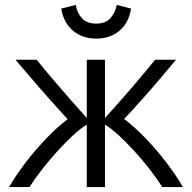

<svg xmlns="http://www.w3.org/2000/svg" viewBox="-20 -761 781 781"><path d="M17 0Q44 -47 82.5 -97.5Q121 -148 165.5 -195Q210 -242 255 -276Q224 -310 185.5 -353Q147 -396 110 -439.5Q73 -483 43 -518H129Q168 -470 219.5 -410Q271 -350 333 -281V-518H407V-281Q469 -349 520.5 -409.5Q572 -470 611 -518H696Q667 -483 630 -439.5Q593 -396 555 -353.5Q517 -311 485 -277Q531 -242 575.5 -195Q620 -148 658.5 -97.5Q697 -47 724 0H640Q618 -35 588.5 -73Q559 -111 526.5 -146.5Q494 -182 463 -210.5Q432 -239 407 -254V0H333V-254Q308 -239 277 -210.5Q246 -182 213.5 -146Q181 -110 151.5 -72.5Q122 -35 100 0ZM371 -604Q315 -604 277 -636Q239 -668 229 -726L288 -741Q294 -707 314 -686Q334 -665 371 -665Q408 -665 428 -686Q448 -707 455 -741L513 -726Q504 -668 466 -636Q428 -604 371 -604Z"/></svg>

Font: Ubuntu Sans
Style: Regular
Weight: 400
Designer: Dalton Maag Ltd
Foundry: Dalton Maag Ltd
Version: Version 1.006; ttfautohint (v1.8.4.7-5d5b)